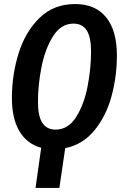

<svg xmlns="http://www.w3.org/2000/svg" viewBox="-20 -725 616 951"><path d="M303 9 274 206H156L184 7Q114 -12 76.5 -74.5Q39 -137 39 -239Q39 -354 72 -460.5Q105 -567 175.5 -636Q246 -705 352 -705Q452 -705 505.5 -639.5Q559 -574 559 -450Q559 -345 532 -247Q505 -149 447.5 -79Q390 -9 303 9ZM431 -469Q431 -541 409.5 -574.5Q388 -608 344 -608Q282 -608 242.5 -545Q203 -482 185.5 -392.5Q168 -303 168 -222Q168 -149 190 -116Q212 -83 255 -83Q318 -83 357.5 -146Q397 -209 414 -298Q431 -387 431 -469Z"/></svg>

Font: Fira Sans Extra Condensed Medium
Style: Italic
Weight: 500
Width: 3
Italic angle: -8°
Designer: Carrois Corporate & Edenspiekermann AG
Foundry: Carrois Corporate GbR & Edenspiekermann AG
Version: Version 4.203